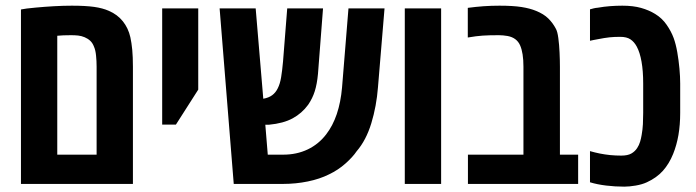

<svg xmlns="http://www.w3.org/2000/svg" viewBox="-20 -660 2498 689"><path d="M55.2 0V-626Q62 -627.4 75.9 -629.4Q89.8 -631.3 108.4 -632.8Q139.2 -635.7 173.6 -637.7Q208 -639.6 237.8 -639.6Q286.6 -639.6 317.6 -635.3Q348.6 -630.9 370.6 -621.1Q401.4 -607.9 420.9 -583.5Q440.4 -559.1 447.8 -526.4Q452.1 -506.8 454.6 -481.2Q457 -455.6 457 -420.4V0ZM185.5 -105H326.7V-420.9Q326.7 -440.9 324.7 -460.4Q322.8 -480 317.4 -492.2Q312.5 -505.4 304 -513.4Q295.4 -521.5 283.7 -526.4Q272 -531.2 260.3 -532.5Q248.5 -533.7 234.9 -533.7Q217.3 -533.7 207.5 -533.2Q197.8 -532.7 185.5 -531.7Z M562 -212.9V-629.9H691.4V-338.4L611.3 -212.9Z M818.8 0 768.1 -629.9H897.5L924.8 -305.7Q944.3 -309.1 956.8 -318.4Q969.2 -327.6 976.6 -342.8Q984.9 -358.9 988.8 -382.6Q992.7 -406.2 995.6 -438.5L1010.7 -629.9H1139.2L1121.1 -395Q1117.7 -358.4 1109.6 -332.8Q1101.6 -307.1 1085.9 -284.2Q1063.5 -253.4 1030.3 -235.4Q997.1 -217.3 945.3 -212.4Q941.9 -212.4 938.7 -212.4Q935.5 -212.4 932.1 -212.4L940.9 -105H996.1Q1044.9 -105 1084.2 -123.8Q1123.5 -142.6 1150.4 -177.7Q1198.2 -239.3 1207.5 -346.7L1230.5 -629.9H1359.9L1336.4 -347.2Q1331.1 -278.8 1312.5 -217.8Q1293.9 -156.7 1259.8 -117.2Q1246.1 -96.7 1219.7 -73.2Q1193.4 -49.8 1160.6 -34.2Q1127.4 -17.6 1084.5 -8.8Q1041.5 0 996.1 0Z M1432.6 0V-629.9H1563V0Z M1659.2 0V-105H1858.4V-420.9Q1858.4 -470.2 1846.4 -497.3Q1834.5 -524.4 1801.8 -530.8Q1793.9 -532.2 1785.2 -533Q1776.4 -533.7 1770 -533.7Q1733.9 -533.7 1712.2 -532.2Q1690.4 -530.8 1658.7 -525.4V-631.8Q1688 -635.7 1715.8 -637.7Q1743.7 -639.6 1772.5 -639.6Q1820.8 -639.6 1851.6 -634.8Q1882.3 -629.9 1903.3 -621.1Q1931.2 -609.9 1947.5 -593.8Q1963.9 -577.6 1974.6 -557.1Q1980.5 -546.9 1983.6 -523.2Q1986.8 -499.5 1988 -471.7Q1989.3 -443.8 1989.3 -420.4V-105H2054.7V0Z M2220.2 9.8Q2187.5 9.8 2155.3 5.9Q2123 2 2097.2 -5.9V-117.7Q2114.3 -112.8 2132.3 -109.1Q2150.4 -105.5 2169.7 -103.5Q2189 -101.6 2209.5 -101.6Q2232.4 -101.6 2245.6 -109.1Q2258.8 -116.7 2266.6 -128.9Q2273.4 -139.2 2277.1 -151.6Q2280.8 -164.1 2282.7 -176.3Q2286.1 -195.3 2287.1 -214.4Q2288.1 -233.4 2288.1 -254.9V-360.4Q2288.1 -405.3 2282.2 -438.5Q2276.4 -471.7 2265.1 -492.7Q2255.9 -509.8 2242.4 -518.8Q2229 -527.8 2205.6 -527.8Q2184.6 -527.8 2167.7 -526.1Q2150.9 -524.4 2121.6 -518.6Q2115.7 -517.6 2109.9 -516.4Q2104 -515.1 2097.2 -513.7V-626.5Q2104 -628.4 2110.8 -630.1Q2117.7 -631.8 2125 -632.3Q2147 -636.2 2168.9 -637.9Q2190.9 -639.6 2213.4 -639.6Q2252 -639.6 2280.5 -631.6Q2309.1 -623.5 2331.1 -609.9Q2356 -594.7 2372.3 -571Q2388.7 -547.4 2397.5 -523.4Q2405.3 -502 2410.4 -472.9Q2415.5 -443.8 2418.2 -414.1Q2420.9 -384.3 2420.9 -360.4V-254.9Q2420.9 -212.4 2414.6 -175.5Q2408.2 -138.7 2395.5 -107.4Q2381.3 -72.3 2358.9 -47.1Q2336.4 -22 2301.3 -5.9Q2284.2 2 2261.2 5.9Q2238.3 9.8 2220.2 9.8Z"/></svg>

Font: Open Sans Condensed
Style: Regular
Weight: 400
Width: 3
Designer: Monotype Design Team
Foundry: Monotype Imaging Inc.
Version: Version 3.000